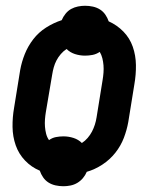

<svg xmlns="http://www.w3.org/2000/svg" viewBox="-20 -598 540 666"><path d="M200 48Q186 48 172.5 45Q159 42 148 35Q137 28 129.5 17Q122 6 118 -6Q89 -18 67 -41Q45 -64 34.5 -94Q24 -124 23.5 -157.5Q23 -191 29 -225L50 -355Q55 -383 66 -410.5Q77 -438 95.5 -462Q114 -486 140 -502.5Q166 -519 194 -528Q199 -540 207.5 -550.5Q216 -561 227 -567Q238 -573 250.5 -575.5Q263 -578 275 -578Q289 -578 302.5 -575Q316 -572 327 -565Q338 -558 345.5 -547Q353 -536 357 -524Q386 -511 408 -488.5Q430 -466 440.5 -436Q451 -406 451.5 -372.5Q452 -339 446 -305L425 -175Q420 -147 409.5 -119.5Q399 -92 380 -68Q361 -44 335 -27Q309 -10 281 -2Q276 10 267.5 20Q259 30 248 36.5Q237 43 224.5 45.5Q212 48 200 48ZM264 -102Q275 -109 284 -119.5Q293 -130 299 -141.5Q305 -153 309 -165.5Q313 -178 315 -191L336 -321Q338 -333 339 -346Q340 -359 339 -371.5Q338 -384 335 -396Q332 -408 326 -418Q314 -410 301 -407.5Q288 -405 275 -405Q257 -405 240 -410.5Q223 -416 211 -428Q200 -421 191 -410.5Q182 -400 176 -388.5Q170 -377 166.5 -364.5Q163 -352 161 -339L139 -209Q137 -197 136 -184Q135 -171 136 -158.5Q137 -146 140 -134Q143 -122 150 -112Q161 -120 174 -122.5Q187 -125 200 -125Q218 -125 235 -119.5Q252 -114 264 -102Z"/></svg>

Font: Iosevka Curly Heavy Oblique
Style: Regular
Weight: 900
Italic angle: -9°
Monospace: yes
Designer: Belleve Invis
Foundry: Belleve Invis
Version: Version 11.1.0; ttfautohint (v1.8.3)